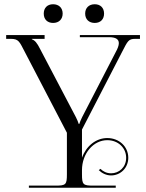

<svg xmlns="http://www.w3.org/2000/svg" viewBox="-20 -884 687 904"><path d="M230 -864C202 -864 186 -846 186 -820C186 -792 204 -776 230 -776C258 -776 275 -794 275 -820C275 -848 256 -864 230 -864ZM426 -864C398 -864 381 -846 381 -820C381 -792 400 -776 426 -776C454 -776 470 -794 470 -820C470 -848 452 -864 426 -864ZM116 0H525V-10H419C371 -10 366 -15 366 -63V-83C366 -160.8 419.3 -224 485 -224C536 -224 574 -188 574 -141C574 -97 541 -68 503 -68C482 -68 465 -77 453 -89L445 -83C459 -69 480 -58 503 -58C546 -58 584 -92 584 -141C584 -194 541 -234 485 -234C431.5 -234 385.5 -195.8 366 -141.4V-274L555 -640C581.3 -690.9 585 -701 616 -701H639V-719H356V-709H493C527.1 -709 539.5 -697.9 539.5 -680.8C539.5 -669.1 533.7 -654.6 525 -639L367 -333C362 -323 355 -307 354 -301H350C349 -307 342 -324 337 -333L169 -653C154 -683 144 -694 130 -699V-701H190V-719H9V-701H32C68 -701 72 -687 96 -641L295 -259V-63C295 -15 290 -10 242 -10H116Z"/></svg>

Font: FoglihtenNo04
Style: Regular
Weight: 500
Designer: gluk (gluksza@wp.pl)
Foundry: gluk (gluksza@wp.pl)
Version: Version 0.70